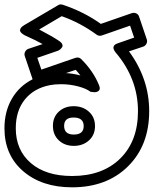

<svg xmlns="http://www.w3.org/2000/svg" viewBox="-52 -797 689 853"><path d="M-32.2 -227.1Q-32.2 -301.3 0.5 -357.9Q33.2 -414.6 92.8 -444.8Q91.8 -445.8 91.8 -448.2L58.1 -547.9Q54.7 -557.6 59.8 -567.4Q64.9 -577.1 74.2 -580.1L137.2 -601.1Q113.3 -615.2 58.1 -640.1Q56.2 -641.1 53.5 -642.6Q50.8 -644 45.2 -648.7Q39.6 -653.3 37.6 -658.4Q35.6 -663.6 39.6 -670.9Q43.5 -678.2 55.2 -685.1L206.1 -773.9Q214.8 -779.8 227.1 -775.9Q321.8 -744.1 396 -690.9L534.2 -738.8Q544.4 -741.7 553.7 -737.3Q563 -732.9 565.9 -723.1L600.1 -622.1Q603.5 -611.8 598.4 -602.3Q593.3 -592.8 584 -589.8L521 -568.8Q610.8 -446.8 610.8 -303.2Q610.8 -150.9 516.6 -57.9Q422.4 35.2 268.1 35.2Q134.3 35.2 51 -36.4Q-32.2 -107.9 -32.2 -227.1ZM18.1 -227.1Q18.1 -130.4 84.7 -72.8Q151.4 -15.1 268.1 -15.1Q403.3 -15.1 482.2 -92.8Q561 -170.4 561 -303.2Q561 -447.8 460.9 -564.9Q449.7 -580.1 452.4 -588.9Q455.1 -597.7 463.9 -601.6L472.2 -605L543.9 -629.9L525.9 -683.1L399.9 -639.2Q387.2 -635.7 377 -643.1Q305.2 -695.8 222.2 -725.1L122.1 -666Q180.7 -635.3 209 -616.2Q220.7 -608.9 224.1 -601.3Q227.5 -593.8 224.6 -588.6Q221.7 -583.5 217 -579.1Q212.4 -574.7 208 -572.8L203.1 -570.8L113.8 -540L131.8 -487.8L283.2 -540Q298.3 -544.9 309.1 -534.2Q363.3 -480 388.2 -418Q395.5 -400.4 386 -393.1Q376.5 -385.7 363.3 -387.7L350.1 -389.2Q331.1 -403.8 294.7 -413.3Q258.3 -422.9 220.2 -422.9Q190.9 -422.9 170.9 -418.9Q99.1 -405.3 58.6 -355.2Q18.1 -305.2 18.1 -227.1ZM183.1 -237.8Q183.1 -276.9 209.2 -301Q235.4 -325.2 274.9 -325.2Q315.9 -325.2 343 -300.8Q370.1 -276.4 370.1 -236.8Q370.1 -197.8 343.3 -173.3Q316.4 -148.9 275.9 -148.9Q235.4 -148.9 209.2 -173.6Q183.1 -198.2 183.1 -237.8ZM232.9 -237.8Q232.9 -199.2 275.9 -199.2Q319.8 -199.2 319.8 -236.8Q319.8 -274.9 274.9 -274.9Q232.9 -274.9 232.9 -237.8ZM241.2 -472.2Q268.1 -471.2 305.2 -461.9Q291.5 -479.5 284.2 -486.8Z"/></svg>

Font: Trueno Black Outline
Style: Regular
Weight: 900
Width: 6
Designer: Julieta Ulanovsky
Foundry: Julieta Ulanovsky
Version: Version 3.001b | FøM Fix